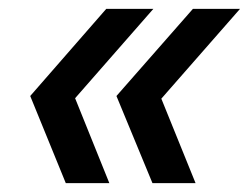

<svg xmlns="http://www.w3.org/2000/svg" viewBox="-20 -481 560 432"><path d="M325 -461 149 -260 226 -69H128L48 -265L219 -461ZM520 -461 343 -259 420 -69H323L242 -265L414 -461Z"/></svg>

Font: Elaine Sans Medium
Style: Italic
Weight: 500
Italic angle: -13°
Designer: Wei Huang
Foundry: Wei Huang
Version: Version 2.001;December 24, 2019;FontCreator 12.0.0.2547 64-b